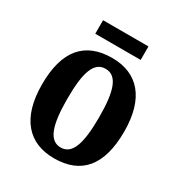

<svg xmlns="http://www.w3.org/2000/svg" viewBox="-165 -798 866 923"><g transform="rotate(30 268.5 -336.5)"><path d="M140 -608H392V-683H140ZM267 10C418 10 496 -82 496 -270C496 -457 410 -548 270 -548C119 -548 40 -457 40 -270C40 -82 126 10 267 10ZM269 -51C204 -51 180 -126 180 -270C180 -414 203 -487 268 -487C333 -487 357 -414 357 -270C357 -126 334 -51 269 -51Z"/></g></svg>

Font: Noto Serif Condensed
Style: Bold
Weight: 700
Width: 3
Designer: Monotype Design Team
Foundry: Monotype Imaging Inc.
Version: Version 2.015